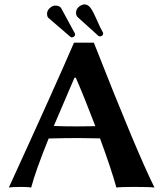

<svg xmlns="http://www.w3.org/2000/svg" viewBox="-20 -846 741 869"><path d="M207 -811Q219.2 -820.8 230 -820.8Q249 -820.8 256.8 -809.1L318.8 -694.8Q319.8 -693.8 319.8 -689.9Q319.8 -684.1 314.9 -680.2Q309.1 -677.2 306.2 -676.8Q301.3 -676.8 298.8 -679.2L201.2 -763.2Q193.4 -768.1 192.9 -783.2Q192.9 -799.8 207 -811ZM338.9 -816.9Q352.1 -825.7 361.8 -826.2Q378.9 -826.2 391.4 -808.1Q403.8 -790 419.4 -753.4Q435.1 -716.8 445.8 -699.2Q446.8 -698.2 446.8 -694.8Q446.8 -689 441.9 -684.1Q440.9 -684.1 438 -682.6Q435.1 -681.2 434.1 -681.2Q430.2 -681.2 425.8 -683.1L331.1 -769Q324.2 -775.9 324.2 -788.1Q323.7 -804.7 338.9 -816.9ZM411.6 -274.9Q363.3 -401.9 323.2 -494.1H316.9L223.6 -275.9Q266.1 -273.9 328.1 -273.9Q359.4 -273.9 411.6 -274.9ZM200.2 -219.2Q141.6 -74.7 121.1 2.9Q108.9 0 76.2 0Q32.2 0 20 2.9Q231 -458 314.9 -652.8H404.8Q599.6 -156.7 679.2 2.9Q662.1 0 587.9 0Q523.9 0 506.8 2.9Q482.9 -83.5 432.6 -219.7Q372.1 -221.2 333 -221.2Q276.4 -221.2 200.2 -219.2Z"/></svg>

Font: Linux Biolinum O
Style: Bold
Weight: 700
Designer: Philipp H. Poll
Foundry: Philipp H. Poll
Version: Version 1.3.2